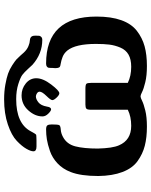

<svg xmlns="http://www.w3.org/2000/svg" viewBox="82 -812 751 956"><g transform="rotate(-90 458.0 -333.5)"><path d="M60.1 -220.2Q60.1 -307.1 80.1 -357.9Q95.2 -397 123 -423.1Q150.9 -449.2 184.3 -460.7Q217.8 -472.2 242.4 -476.1Q267.1 -480 292 -480Q308.1 -480 312.5 -473.4Q316.9 -466.8 316.9 -452.1Q316.9 -421.4 313.5 -414.8Q310.1 -408.2 291.5 -407Q272.9 -405.8 254.9 -396Q218.8 -377 207.8 -334.5Q196.8 -292 196.8 -222.2Q198.7 -148.9 212.9 -117.2Q238.8 -56.2 310.1 -56.2Q356 -56.2 390.1 -73.2V-256.8Q390.1 -274.9 395.5 -279.5Q400.9 -284.2 416 -284.2H494.1Q515.1 -284.2 519.5 -279.1Q523.9 -273.9 523.9 -253.9V-73.2Q558.1 -56.2 604 -56.2Q641.1 -56.2 664.6 -69.6Q688 -83 699.5 -110.1Q710.9 -137.2 714.4 -164.6Q717.8 -191.9 717.8 -231.9Q717.8 -333 685.1 -374Q670.9 -391.1 652.8 -397.9Q634.8 -404.8 620.4 -407Q606 -409.2 603 -412.1Q597.2 -418 597.2 -435.1Q597.2 -438 597.7 -441.9Q598.1 -445.8 598.1 -446.8V-454.1Q598.1 -462.9 599.1 -467.5Q600.1 -472.2 605 -476.1Q609.9 -480 620.1 -480Q854 -480 854 -229Q854 -155.8 835.9 -105.5Q817.9 -55.2 783 -28.1Q748 -1 706.1 10.5Q664.1 22 607.9 22Q560.1 22 527.1 13.9Q494.1 5.9 478.5 -2Q462.9 -9.8 457 -9.8Q450.2 -9.8 434.6 -2Q418.9 5.9 386.5 13.9Q354 22 306.2 22Q252 22 210.9 11.5Q169.9 1 134.5 -24.4Q99.1 -49.8 80.1 -99.6Q61 -149.4 60.1 -220.2ZM183.1 -543Q183.1 -556.2 195.6 -578.1Q208 -600.1 235.1 -626Q262.2 -651.9 316.7 -670.4Q371.1 -689 441.9 -689Q481 -689 514.9 -682.9Q548.8 -676.8 569.8 -669.4Q590.8 -662.1 611.8 -648.4Q632.8 -634.8 640.9 -627.4Q648.9 -620.1 661.4 -606Q673.8 -591.8 674.8 -590.8Q689.9 -574.7 707 -567.9Q724.1 -561 734.1 -561Q744.1 -561 751.5 -555.4Q758.8 -549.8 758.8 -535.2V-527.8Q758.8 -518.1 758.3 -513.9Q757.8 -509.8 752.9 -504.4Q748 -499 737.8 -499Q668.9 -499 613.8 -547.9Q612.8 -548.8 594.5 -568.8Q576.2 -588.9 563.5 -598.4Q550.8 -607.9 517.8 -618.4Q484.9 -628.9 442.9 -628.9Q321.8 -628.9 283.2 -557.1Q280.3 -552.2 276.6 -545.2Q272.9 -538.1 271.5 -536.6Q270 -535.2 268.1 -532Q266.1 -528.8 261.5 -528.8Q256.8 -528.8 252.9 -528.3Q249 -527.8 237.8 -527.8H207Q183.1 -527.8 183.1 -543ZM356.9 -498Q356.9 -535.2 387 -568.6Q417 -602.1 461.9 -602.1Q495.1 -602.1 521 -581.1Q546.9 -560.1 546.9 -528.8Q546.9 -495.6 515.9 -454.8Q484.9 -414.1 472.2 -414.1Q463.4 -414.1 450.7 -427.5Q438 -440.9 438 -449Q438 -457 459 -478.5Q480 -500 480 -512.2Q480 -520 471.9 -525.4Q463.9 -530.8 456.1 -530.8Q442.9 -530.8 427 -518.3Q411.1 -505.9 405.8 -476.1Q402.8 -455.1 392.1 -455.1Q384.3 -455.1 370.6 -469Q356.9 -482.9 356.9 -498Z"/></g></svg>

Font: CMU Sans Serif
Style: Bold
Weight: 700
Version: Version 0.7.0